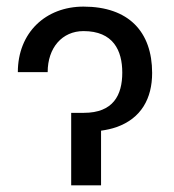

<svg xmlns="http://www.w3.org/2000/svg" viewBox="-20 -558 524 578"><path d="M33.7 -340.8H123.5C123.5 -414.1 167 -464.4 231.4 -464.4C320.8 -464.4 348.1 -406.2 348.1 -339.4C348.1 -271.5 320.8 -218.3 232.4 -218.3H194.3V0H284.2V-164.6C301.3 -167 316.4 -170.4 330.6 -175.3C405.3 -201.7 438 -261.7 438 -338.4C438 -462.4 367.2 -538.1 231.4 -538.1C117.7 -538.1 33.7 -460 33.7 -340.8Z"/></svg>

Font: Bert Sans
Style: Regular
Weight: 400
Designer: Christian Robertson (Google), Cristiano Sobral
Foundry: Google, Cristiano Sobral
Version: Version 3.101